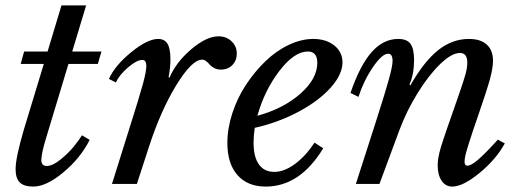

<svg xmlns="http://www.w3.org/2000/svg" viewBox="-20 -685 1935 715"><path d="M344.2 -446.8H234.9L151.9 -171.9Q135.3 -118.7 133.8 -89.8Q133.8 -66.9 153.8 -66.9Q175.3 -66.9 204.6 -90.3Q233.9 -113.8 253.9 -138.2Q273.9 -162.6 285.2 -181.2L314 -164.1Q279.3 -95.7 215.8 -43Q152.3 9.8 104 9.8Q69.3 9.8 53.7 -5.6Q38.1 -21 38.1 -55.2Q38.1 -97.7 68.8 -202.1L143.1 -446.8H57.1L69.8 -493.2H157.2L209 -665H300.8L249 -493.2H357.9Z M411.6 -377.9 385.7 -391.1Q408.2 -441.4 468.8 -490.7Q529.3 -540 568.8 -540Q592.8 -540 603.8 -522Q614.7 -503.9 614.7 -463.9Q614.7 -434.1 607.9 -397.9L610.8 -395Q635.7 -453.6 692.4 -501.7Q749 -549.8 793.9 -549.8Q822.8 -549.8 842.3 -531.2Q861.8 -512.7 861.8 -485.8Q861.8 -459.5 845.2 -442.6Q828.6 -425.8 802.7 -425.8Q788.6 -425.8 777.6 -431.6Q766.6 -437.5 761 -444.3Q755.4 -451.2 748 -457Q740.7 -462.9 732.9 -462.9Q694.8 -462.9 636.7 -368.2Q578.6 -273.4 534.7 -138.2L489.7 0H397L461.9 -207Q499.5 -325.7 512.2 -372.3Q524.9 -418.9 524.9 -439.9Q524.9 -461.9 509.8 -461.9Q489.7 -461.9 457 -434.1Q424.3 -406.2 411.6 -377.9Z M1151.4 -153.8 1183.6 -132.8Q1097.2 9.8 969.7 9.8Q901.9 9.8 864.3 -33Q826.7 -75.7 826.7 -152.8Q826.7 -206.5 845.2 -263.4Q863.8 -320.3 895.8 -368.9Q927.7 -417.5 968 -456.5Q1008.3 -495.6 1055.2 -517.8Q1102.1 -540 1146.5 -540Q1194.3 -540 1224.9 -515.6Q1255.4 -491.2 1255.4 -453.1Q1255.4 -407.7 1211.2 -358.4Q1167 -309.1 1091.6 -268.8Q1016.1 -228.5 928.7 -209Q924.3 -180.7 924.3 -153.8Q924.3 -100.6 944.1 -72.8Q963.9 -44.9 1001.5 -44.9Q1038.1 -44.9 1077.9 -74Q1117.7 -103 1151.4 -153.8ZM1126.5 -493.2Q1075.7 -493.2 1020.3 -420.7Q964.8 -348.1 938.5 -253.9Q1035.2 -280.3 1098.4 -335.9Q1161.6 -391.6 1161.6 -451.2Q1161.6 -493.2 1126.5 -493.2Z M1692.9 -487.8Q1662.1 -487.8 1619.1 -446.3Q1576.2 -404.8 1535.2 -338.4Q1494.1 -272 1467.3 -200.2L1393.1 0H1305.2L1378.9 -229Q1414.6 -340.3 1428.2 -389.6Q1441.9 -439 1441.9 -458Q1441.9 -484.9 1425.3 -484.9Q1402.8 -484.9 1368.7 -434.8Q1334.5 -384.8 1314.9 -324.2L1285.2 -338.9Q1320.3 -441.4 1363.8 -490.7Q1407.2 -540 1462.9 -540Q1495.1 -540 1508.5 -522Q1522 -503.9 1522 -460.9Q1522 -409.2 1504.9 -370.1L1508.3 -367.2Q1559.1 -456.5 1611.8 -498.3Q1664.6 -540 1726.1 -540Q1769.5 -540 1792.7 -519Q1815.9 -498 1815.9 -459Q1815.9 -433.1 1805.2 -392.8Q1794.4 -352.5 1763.2 -262.2Q1746.6 -213.9 1741 -197.3Q1735.4 -180.7 1725.8 -150.6Q1716.3 -120.6 1713.1 -106.2Q1710 -91.8 1710 -83Q1710 -67.9 1720.2 -67.9Q1734.4 -67.9 1761 -90.8Q1787.6 -113.8 1834 -165L1859.9 -150.9Q1827.6 -91.8 1765.9 -41Q1704.1 9.8 1664.1 9.8Q1639.2 9.8 1624.5 -12Q1609.9 -33.7 1609.9 -69.8Q1609.9 -97.2 1622.1 -137.7Q1634.3 -178.2 1689 -333Q1707.5 -386.2 1713.9 -409.9Q1720.2 -433.6 1720.2 -451.2Q1720.2 -487.8 1692.9 -487.8Z"/></svg>

Font: Libre Baskerville
Style: Italic
Weight: 400
Designer: Pablo Impallari, Rodrigo Fuenzalida
Foundry: Pablo Impallari, Rodrigo Fuenzalida
Version: Version 1.000